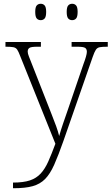

<svg xmlns="http://www.w3.org/2000/svg" viewBox="-20 -759 592 1019"><path d="M49 210Q104 210 138.5 198.5Q173 187 196 162Q219 137 236.5 97.5Q254 58 274 4L87 -462Q78 -486 71 -496Q64 -506 51 -508.5Q38 -511 12 -511H9V-536H197V-511H176Q146 -511 136.5 -505Q127 -499 127 -485Q127 -475 133.5 -459Q140 -443 154 -407L229 -216Q240 -187 253.5 -153.5Q267 -120 278 -89.5Q289 -59 294 -37Q303 -69 314.5 -102.5Q326 -136 341 -179L423 -419Q431 -440 436 -457.5Q441 -475 441 -484Q441 -499 431.5 -505Q422 -511 391 -511H360V-536H552V-511H549Q523 -511 509.5 -508.5Q496 -506 488.5 -494.5Q481 -483 472 -457L317 -12Q290 65 268 114.5Q246 164 219.5 191Q193 218 153.5 229Q114 240 52 240H49ZM363 -652Q350 -652 342 -661Q334 -670 334 -696Q334 -721 342 -730Q350 -739 363 -739Q376 -739 384 -730Q392 -721 392 -696Q392 -670 384 -661Q376 -652 363 -652ZM196 -652Q183 -652 175 -661Q167 -670 167 -696Q167 -721 175 -730Q183 -739 196 -739Q209 -739 217 -730Q225 -721 225 -696Q225 -670 217 -661Q209 -652 196 -652Z"/></svg>

Font: Noto Serif Khmer ExtraLight
Style: Regular
Weight: 250
Version: Version 2.003